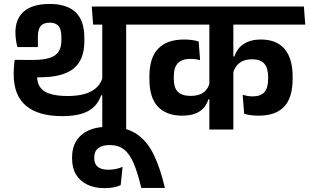

<svg xmlns="http://www.w3.org/2000/svg" viewBox="-20 -672 1604 996"><path d="M634.5 -577H510.5V0H634.5ZM472.5 -544.5H732L724.5 -638H465.5ZM456 -638 463 -544.5H681.5L674 -638ZM70.5 -428H176.5V-481Q176.5 -519.5 191 -537Q205.5 -554.5 238 -554.5Q268.5 -554.5 283.5 -537.2Q298.5 -520 298.5 -478V-463.5Q298.5 -427.5 284.5 -405Q270.5 -382.5 237.8 -371.8Q205 -361 149.5 -361L56 -361.5L104.5 -271H185Q305.5 -271 361.5 -316.2Q417.5 -361.5 417.5 -456.5V-477Q417.5 -565.5 372.2 -608.5Q327 -651.5 238 -651.5Q150 -651.5 105 -613.5Q60 -575.5 60 -504.5Q60 -486.5 62.5 -466.8Q65 -447 70.5 -428ZM51 -289.5V-286.5Q51 -177 115 -123.2Q179 -69.5 304 -69.5Q364 -69.5 404.5 -82.2Q445 -95 469 -119.2Q493 -143.5 504.5 -177.5H519L512.5 -270.5Q499 -223.5 454.2 -198.8Q409.5 -174 331 -174Q249.5 -174 211 -198.2Q172.5 -222.5 172.5 -276V-333L56 -361.5Q53.5 -341.5 52.2 -324Q51 -306.5 51 -289.5Z M606 288.5 616 193.5Q599 201 580.2 204.8Q561.5 208.5 542 208.5Q506.5 208.5 487.8 193.8Q469 179 469 148V143.5Q469 113 489.5 96.8Q510 80.5 548.5 80.5Q593 80.5 622.5 102.8Q652 125 673 174Q694 223 713 303H835.5Q811.5 200 777 129.2Q742.5 58.5 687 22Q631.5 -14.5 543 -14.5Q452 -14.5 403 27.5Q354 69.5 354 143V151Q354 200 374.8 234Q395.5 268 433.5 286Q471.5 304 522 304Q548.5 304 569.2 300Q590 296 606 288.5Z M694.5 -544.5H1563.5L1556.5 -638H687.5ZM755 -262Q755 -164.5 799.5 -118.2Q844 -72 925.5 -72Q964 -72 991.5 -82.2Q1019 -92.5 1036 -111.5Q1053 -130.5 1061 -157H1074.5L1068.5 -246Q1061 -211.5 1036.5 -193Q1012 -174.5 969 -174.5Q924.5 -174.5 903 -195.2Q881.5 -216 881.5 -265.5V-274.5Q881.5 -322.5 903 -344.5Q924.5 -366.5 967.5 -366.5Q981 -366.5 993.2 -365Q1005.5 -363.5 1018 -360.5L1010.5 -457Q994 -462 975.2 -464.5Q956.5 -467 934.5 -467Q846.5 -467 800.8 -419.8Q755 -372.5 755 -275.5ZM1498 -275.5Q1498 -369 1456.2 -418Q1414.5 -467 1333.5 -467Q1296 -467 1268.2 -456.2Q1240.5 -445.5 1222.5 -425.8Q1204.5 -406 1196 -379H1182.5L1188 -291Q1198 -326.5 1222.5 -345.5Q1247 -364.5 1287 -364.5Q1331 -364.5 1351 -341.8Q1371 -319 1371 -271.5V-264Q1371 -215.5 1351.5 -193.8Q1332 -172 1291 -172Q1277 -172 1264.2 -174.2Q1251.5 -176.5 1239 -180L1246.5 -82.5Q1261 -77 1280.2 -74.5Q1299.5 -72 1321.5 -72Q1410 -72 1454 -118.5Q1498 -165 1498 -263.5ZM1190.5 -577H1066V0H1190.5Z"/></svg>

Font: Anek Devanagari Medium SemiBold
Style: Regular
Weight: 600
Version: Version 1.003